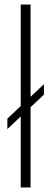

<svg xmlns="http://www.w3.org/2000/svg" viewBox="-20 -828 226 848"><path d="M71.5 0V-313.5L12.5 -258V-304L71.5 -359.5V-808H115V-400.5L174 -456V-410L115 -354.5V0Z"/></svg>

Font: Encode Sans Condensed Condensed ExtraLight
Style: Regular
Weight: 200
Width: 3
Designer: Multiple Designers
Foundry: Impallari Type
Version: Version 3.000; ttfautohint (v1.8.3) -l 8 -r 50 -G 200 -x 14 